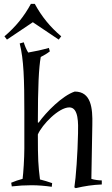

<svg xmlns="http://www.w3.org/2000/svg" viewBox="-20 -959 582 994"><path d="M372 15C420 4 459 -2 507 -4V-25C492 -25 468 -28 453 -33L458 -314C460 -399 452 -485 367 -485C303 -464 219 -379 180 -324L176 -325C176 -510 181 -609 191 -664C207 -672 224 -682 238 -693L233 -711C198 -701 162 -693 126 -687C117 -701 108 -723 103 -740L82 -734C103 -651 106 -548 106 -376V-190C106 -141 101 -63 97 -33C80 -29 54 -20 38 -13L41 6C75 2 109 0 143 0C178 0 213 3 248 8L250 -11C233 -17 204 -26 187 -30C178 -102 176 -134 176 -263C198 -314 284 -403 339 -403C388 -403 385 -318 384 -269C382 -164 373 -39 365 11ZM150 -844 284 -754 297 -771C239 -820 196 -873 160 -939H140C104 -873 61 -820 3 -771L16 -754Z"/></svg>

Font: Almendra
Style: Regular
Weight: 400
Designer: Ana Sanfelippo
Foundry: Ana Sanfelippo
Version: Version 1.003